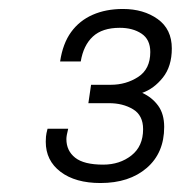

<svg xmlns="http://www.w3.org/2000/svg" viewBox="-20 -821 403 428"><path d="M204 -413Q148 -413 115 -438Q82 -463 82 -505Q82 -510 82.5 -516.5Q83 -523 86 -534H132Q130 -526 129 -520.5Q128 -515 128 -511Q128 -485 147.5 -469.5Q167 -454 210 -454Q247 -454 273 -474.5Q299 -495 299 -533Q299 -564 276.5 -577.5Q254 -591 223 -591H177L183 -632H227Q261 -632 288 -649.5Q315 -667 315 -705Q315 -733 295.5 -746Q276 -759 247 -759Q208 -759 187 -739.5Q166 -720 160 -684H114Q120 -724 138.5 -749.5Q157 -775 186.5 -788Q216 -801 254 -801Q300 -801 331.5 -778.5Q363 -756 363 -713Q363 -673 343 -648Q323 -623 297 -614Q319 -604 332.5 -585.5Q346 -567 346 -538Q346 -480 307 -446.5Q268 -413 204 -413Z"/></svg>

Font: Chivo Medium ExtraLight
Style: Italic
Weight: 250
Italic angle: -8.05°
Version: Version 2.002